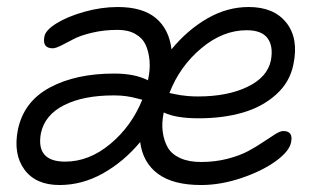

<svg xmlns="http://www.w3.org/2000/svg" viewBox="-20 -556 916 545"><path d="M148.9 -30.8Q81.5 -30.8 49.3 -74.7Q17.1 -118.7 30.8 -188Q47.4 -267.6 121.1 -307.4Q194.8 -347.2 304.2 -347.2Q362.8 -347.2 399.9 -328.1Q406.7 -357.4 404.5 -383.5Q402.3 -409.7 393.3 -429Q384.3 -448.2 364 -459.7Q343.8 -471.2 314 -471.2Q274.9 -471.2 241.2 -463.1Q207.5 -455.1 189 -445.1Q170.4 -435.1 154.1 -427Q137.7 -418.9 129.9 -418.9Q99.6 -418.9 106 -452.1Q108.9 -470.2 140.4 -489.7Q171.9 -509.3 220 -522.7Q268.1 -536.1 314 -536.1Q384.8 -536.1 422.4 -504.6Q460 -473.1 466.8 -416Q511.7 -470.7 568.1 -503.4Q624.5 -536.1 686 -536.1Q757.3 -536.1 792.7 -491.7Q828.1 -447.3 813 -374Q803.2 -323.2 763.9 -287.8Q724.6 -252.4 668.7 -236.3Q612.8 -220.2 543.9 -220.2Q479 -220.2 444.8 -236.8Q438.5 -207.5 441.9 -181.9Q445.3 -156.2 456.3 -137.2Q467.3 -118.2 491.5 -107.2Q515.6 -96.2 550.8 -96.2Q590.3 -96.2 625.5 -105.2Q660.6 -114.3 684.6 -127.2Q708.5 -140.1 727.5 -153.1Q746.6 -166 761 -175Q775.4 -184.1 784.2 -184.1Q813 -184.1 806.2 -151.9Q801.3 -126.5 762.5 -98.4Q723.6 -70.3 664.8 -50.5Q606 -30.8 550.8 -30.8Q471.2 -30.8 428.2 -62.7Q385.3 -94.7 377.9 -152.8Q331.5 -97.2 272.5 -64Q213.4 -30.8 148.9 -30.8ZM680.2 -470.2Q612.3 -470.2 551.3 -418.9Q490.2 -367.7 460.9 -292Q463.4 -291.5 474.1 -289.3Q484.9 -287.1 491.9 -285.9Q499 -284.7 512.9 -283.4Q526.9 -282.2 542 -282.2Q626 -282.2 682.6 -309.6Q739.3 -336.9 749 -384.8Q756.3 -424.8 739.5 -447.5Q722.7 -470.2 680.2 -470.2ZM96.2 -178.2Q81.1 -97.2 165 -97.2Q232.9 -97.2 293.2 -147.5Q353.5 -197.8 383.8 -272.9Q380.9 -273.4 367.2 -277.1Q353.5 -280.8 338.1 -283Q322.8 -285.2 303.2 -285.2Q216.8 -285.2 162.1 -257.6Q107.4 -230 96.2 -178.2Z"/></svg>

Font: Shantell Sans Irregular Bouncy
Style: Italic
Weight: 300
Italic angle: -11.31°
Designer: Stephen Nixon, Anya Danilova, Shantell Martin
Foundry: Arrow Type
Version: Version 1.006;[9816181b4]